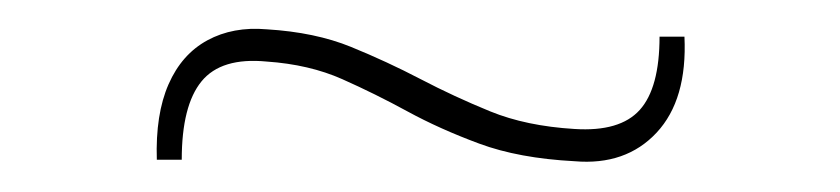

<svg xmlns="http://www.w3.org/2000/svg" viewBox="-20 -350 573 131"><path d="M162 -330Q195 -328 219.5 -318Q244 -308 267 -296Q290 -284 314.5 -274Q339 -264 372 -262Q403 -260 416.5 -275Q430 -290 430 -325H447Q449 -282 428 -259.5Q407 -237 372 -240Q334 -242 307 -252Q280 -262 258 -274Q236 -286 213.5 -296Q191 -306 162 -308Q131 -311 117.5 -294.5Q104 -278 104 -241H87Q86 -272 95 -292.5Q104 -313 121.5 -322.5Q139 -332 162 -330Z"/></svg>

Font: Exo 2 Thin
Style: Regular
Weight: 250
Designer: Natanael Gama
Foundry: Natanael Gama
Version: Version 2.010